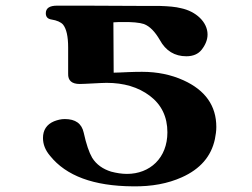

<svg xmlns="http://www.w3.org/2000/svg" viewBox="-20 -642 890 679"><path d="M740 -150C743 -165 745 -179 745 -193C745 -268 706 -323 629 -358C585 -378 536 -388 483 -388C472 -388 455 -388 434 -387C410 -386 393 -385 382 -385L381 -563C394 -564 403 -564 407 -564C447 -565 474 -562 489 -557C510 -549 528 -530 545 -501C566 -462 598 -443 639 -443C663 -443 681 -451 693 -466C707 -484 714 -502 714 -520C714 -564 673 -602 620 -613C601 -618 576 -620 545 -621H490C350 -622 247 -622 182 -622C155 -622 142 -613 142 -595C142 -582 149 -575 162 -573C181 -570 195 -564 203 -555C215 -540 221 -513 221 -474V-382C220 -357 234 -345 262 -345C273 -345 288 -346 309 -347C330 -348 346 -349 357 -349C418 -349 469 -334 510 -303C551 -272 572 -229 572 -174C572 -83 510 -27 429 -27C411 -27 392 -30 373 -35C344 -44 321 -60 306 -84C295 -103 285 -132 276 -173C269 -205 247 -221 209 -221C196 -221 184 -218 171 -213C145 -202 132 -182 132 -154C132 -132 140 -111 157 -91C214 -20 311 16 450 17C517 18 574 7 623 -15C688 -44 727 -89 740 -150Z"/></svg>

Font: GFS Jackson
Style: Regular
Weight: 400
Designer: George Matthiopoulos
Foundry: George Matthiopoulos
Version: Version 1.0